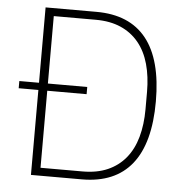

<svg xmlns="http://www.w3.org/2000/svg" viewBox="-51 -747 766 797"><g transform="rotate(5 332.0 -349.0)"><path d="M107 -354H25V-384H107V-698H319Q457 -698 527 -610.5Q597 -523 597 -349Q597 -175 527 -87.5Q457 0 319 0H107ZM319 -33Q379 -33 423.5 -52.5Q468 -72 498 -108.5Q528 -145 542.5 -197Q557 -249 557 -313V-385Q557 -449 542.5 -501Q528 -553 498 -589.5Q468 -626 423.5 -645.5Q379 -665 319 -665H144V-384H308V-354H144V-33Z"/></g></svg>

Font: IBM Plex Sans Arabic ExtraLight
Style: Regular
Weight: 200
Designer: Mike Abbink, Paul van der Laan, Pieter van Rosmalen, Wael Morcos, Khajak Apelian
Foundry: Bold Monday
Version: Version 1.1